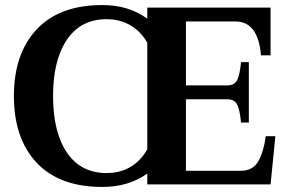

<svg xmlns="http://www.w3.org/2000/svg" viewBox="-20 -730 1143 760"><path d="M1070 -191 1051 0H563V-43Q489 10 385 10Q215 10 125 -86Q35 -182 35 -350Q35 -517 125 -613.5Q215 -710 385 -710Q490 -710 563 -656V-700H1051V-511H1013Q1002 -645 912 -645H716V-392H880Q910 -392 920 -415.5Q930 -439 934 -484H965V-245H934Q930 -290 920 -313.5Q910 -337 880 -337H716V-54H934Q981 -54 1002.5 -92Q1024 -130 1032 -191ZM563 -139V-561Q537 -606 496 -630Q455 -654 402 -654Q300 -654 245 -573Q190 -492 190 -350Q190 -207 245 -126Q300 -45 402 -45Q455 -45 496 -69Q537 -93 563 -139Z"/></svg>

Font: Taviraj DemiBold
Style: Regular
Weight: 600
Designer: Katatrad Team
Foundry: CadsonDemak
Version: Version 1.030